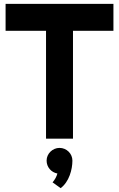

<svg xmlns="http://www.w3.org/2000/svg" viewBox="-20 -720 618 997"><path d="M359 -560H569V-700H9V-560H219V0H359ZM356 114C356 78 326 48 289 48C253 48 222 78 222 114C222 148 246 175 278 181C274 196 267 210 253 227L295 257C339 224 356 160 356 114Z"/></svg>

Font: Righteous
Style: Regular
Weight: 400
Designer: Astigmatic (AOETI)
Foundry: Astigmatic (AOETI)
Version: Version 1.000